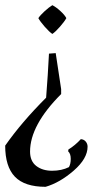

<svg xmlns="http://www.w3.org/2000/svg" viewBox="-20 -506 375 741"><path d="M128 -436Q135 -447 152 -462.5Q169 -478 182 -486Q196 -479 213 -463.5Q230 -448 236 -436Q229 -423 211.5 -403Q194 -383 182 -375Q170 -383 152.5 -403Q135 -423 128 -436ZM96 79Q96 116 120 134.5Q144 153 181 153Q218 153 246 139Q253 127 253 107Q253 87 243 78L244 71Q270 55 292 31Q304 32 311 40.5Q318 49 318 60Q318 106 264.5 152.5Q211 199 156 215Q75 215 37.5 176Q0 137 0 56Q63 -34 158 -129Q165 -218 169 -299L195 -301L216 -162V-143Q96 -23 96 79Z"/></svg>

Font: Almendra SC
Style: Regular
Weight: 400
Designer: Ana Sanfelippo
Foundry: Ana Sanfelippo
Version: Version 1.003